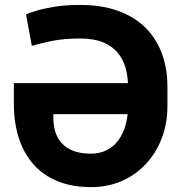

<svg xmlns="http://www.w3.org/2000/svg" viewBox="-20 -741 737 771"><path d="M301.8 -721.2Q389.2 -721.2 455.1 -697Q521 -672.9 564.7 -629.2Q608.4 -585.4 630.4 -525.1Q652.3 -464.8 652.3 -393.1V-315.4Q652.3 -243.7 628.9 -183.8Q605.5 -124 563.7 -80.3Q522 -36.6 466.1 -12.9Q410.2 10.7 344.7 10.3Q269.5 10.3 211.7 -13.2Q153.8 -36.6 114.7 -80.6Q75.7 -124.5 55.7 -186.5Q35.6 -248.5 35.6 -325.2V-407.2H533.2V-282.7H194.3V-267.1Q194.3 -237.3 202.4 -211.2Q210.4 -185.1 228.3 -165.5Q246.1 -146 274.9 -135Q303.7 -124 344.7 -124Q381.8 -124 410.2 -138.9Q438.5 -153.8 457 -180.2Q475.6 -206.5 484.9 -241.2Q494.1 -275.9 494.1 -315.4V-393.1Q494.1 -433.1 484.4 -468Q474.6 -502.9 452.4 -529.5Q430.2 -556.2 393.3 -571.3Q356.4 -586.4 301.8 -586.4Q235.8 -586.4 186.3 -576.2Q136.7 -565.9 107.9 -556.6L84.5 -683.1Q95.7 -688.5 124.8 -697.5Q153.8 -706.5 198.5 -713.9Q243.2 -721.2 301.8 -721.2Z"/></svg>

Font: Roboto ExtraBold
Style: Regular
Weight: 800
Designer: Christian Robertson
Foundry: Google
Version: Version 3.009; 2024